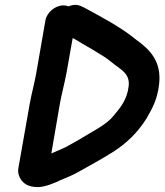

<svg xmlns="http://www.w3.org/2000/svg" viewBox="-20 -714 670 782"><path d="M251 -418 276 -559C282 -556 288 -553 296 -548C326 -529 347 -519 375 -501L401 -485C417 -475 433 -462 448 -450C475 -429 510 -412 504 -363C498 -309 471 -276 443 -243C426 -222 407 -209 384 -194L357 -178C325 -158 286 -136 252 -117C230 -106 211 -99 189 -89L224 -292C232 -336 243 -375 251 -418ZM165 -631 128 -418C121 -377 109 -335 101 -291L55 -30C52 -15 55 -1 62 12C75 35 97 48 134 48C163 48 204 31 228 19C254 8 273 1 298 -13C344 -39 396 -67 440 -95C495 -130 541 -174 577 -232C602 -275 621 -310 628 -371C639 -465 589 -513 535 -552C473 -603 395 -644 321 -684L310 -689C295 -696 278 -696 259 -688C252 -691 245 -692 238 -692C205 -692 171 -664 165 -631Z"/></svg>

Font: Blanket
Style: BdObl
Weight: 700
Foundry: Cannot Into Space Fonts
Version: Version 0.9